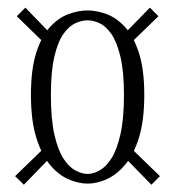

<svg xmlns="http://www.w3.org/2000/svg" viewBox="-20 -518 472 515"><path d="M215 -25.5Q190.5 -25.5 163.5 -37.2Q136.5 -49 114 -76Q91.5 -103 77.2 -149Q63 -195 63 -263.5Q63 -333 77.5 -377.5Q92 -422 115 -446.5Q138 -471 164.5 -480.5Q191 -490 215 -490Q238.5 -490 265 -480.5Q291.5 -471 314.5 -446.5Q337.5 -422 352.2 -377.5Q367 -333 367 -263.5Q367 -195 352.8 -149Q338.5 -103 315.5 -76Q292.5 -49 266 -37.2Q239.5 -25.5 215 -25.5ZM215 -51.5Q230 -51.5 247 -60.8Q264 -70 278.8 -93Q293.5 -116 303 -157.5Q312.5 -199 312.5 -263.5Q312.5 -326.5 303 -366Q293.5 -405.5 278.8 -426.8Q264 -448 247 -455.8Q230 -463.5 215 -463.5Q199.5 -463.5 182.2 -455.8Q165 -448 150 -426.8Q135 -405.5 125.8 -366Q116.5 -326.5 116.5 -263.5Q116.5 -199 125.8 -157.5Q135 -116 150 -93Q165 -70 182.2 -60.8Q199.5 -51.5 215 -51.5ZM382 -497.5 405 -474.5 323.5 -395.5 303 -416.5ZM386 -22.5 307 -103.5 327.5 -124.5 409 -45.5ZM48 -497.5 126.5 -416.5 106 -395.5 25 -474.5ZM44 -22.5 20.5 -45.5 102 -124.5 122.5 -103.5Z"/></svg>

Font: Imbue 24pt Light
Style: Regular
Weight: 300
Designer: Tyler Finck
Foundry: Etcetera Type Company
Version: Version 1.102